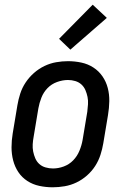

<svg xmlns="http://www.w3.org/2000/svg" viewBox="-20 -788 540 816"><path d="M204 8Q175 8 147 2Q119 -4 96 -19Q73 -34 58 -56.5Q43 -79 36 -106Q29 -133 29 -162Q29 -191 34 -221L54 -341Q58 -365 66 -390Q74 -415 89 -437.5Q104 -460 124.5 -478Q145 -496 169 -507.5Q193 -519 218.5 -523.5Q244 -528 269 -528Q298 -528 326 -522Q354 -516 377 -501Q400 -486 415.5 -463.5Q431 -441 438 -414Q445 -387 444.5 -358Q444 -329 439 -299L419 -179Q415 -155 407 -130Q399 -105 384.5 -82.5Q370 -60 349.5 -42Q329 -24 305 -12.5Q281 -1 255 3.5Q229 8 204 8ZM205 -72Q228 -72 251 -80.5Q274 -89 291 -106.5Q308 -124 317.5 -147Q327 -170 331 -193L351 -313Q353 -329 354 -345Q355 -361 352 -376Q349 -391 343 -405Q337 -419 326 -429Q315 -439 300 -443.5Q285 -448 269 -448Q246 -448 222.5 -439.5Q199 -431 182 -413.5Q165 -396 156 -373Q147 -350 143 -327L123 -207Q120 -191 119 -175Q118 -159 121 -144Q124 -129 130 -115Q136 -101 147 -91Q158 -81 173.5 -76.5Q189 -72 205 -72ZM279 -577 231 -623 374 -768 434 -712Z"/></svg>

Font: Iosevka Term Curly Md Obl
Style: Regular
Weight: 500
Italic angle: -9°
Designer: Belleve Invis
Foundry: Belleve Invis
Version: Version 32.3.0